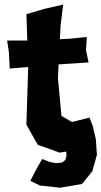

<svg xmlns="http://www.w3.org/2000/svg" viewBox="-20 -665 452 856"><path d="M261.7 -644.5 175.8 -625 97.7 -601.6 101.6 -484.4H11.7L19.5 -433.6L23.4 -359.4L105.5 -366.2V-359.4L97.7 -109.4L148.4 -19.5L246.1 15.6L275.4 10.7L276.4 30.3L271.5 47.9L256.8 59.6L232.4 62.5L203.1 57.6L168 43.9L139.6 93.8L115.2 141.6L158.2 162.1L248 171.9L345.7 155.3L391.6 98.6L412.1 25.4L407.2 -44.9L393.6 -102.5L378.9 -140.6L300.8 -121.1L253.9 -148.4L238.3 -316.4L241.2 -377.9L257.8 -378.9L375 -386.7L363.3 -441.4L367.2 -500L289.1 -492.2L247.1 -490.2L250 -550.8Z"/></svg>

Font: MaokenAssortedSans-TC
Style: Regular
Weight: 500
Version: Version 0.83